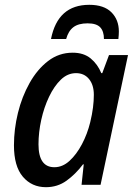

<svg xmlns="http://www.w3.org/2000/svg" viewBox="-20 -768 563 798"><path d="M171 10Q112 10 75 -33.5Q38 -77 38 -164Q38 -231 54.5 -298.5Q71 -366 103 -423Q135 -480 180 -514.5Q225 -549 282 -549Q328 -549 357 -525Q386 -501 401 -464H405L433 -539H512L398 0H319L328 -85H325Q294 -44 256.5 -17Q219 10 171 10ZM206 -73Q240 -73 269 -99.5Q298 -126 320.5 -168.5Q343 -211 355 -260Q363 -293 366.5 -321Q370 -349 370 -374Q370 -415 350 -439.5Q330 -464 296 -464Q261 -464 233 -437Q205 -410 184 -366Q163 -322 151.5 -270Q140 -218 140 -168Q140 -73 206 -73ZM192 -606Q220 -748 351 -748Q412 -748 443 -717Q474 -686 474 -637Q474 -623 472 -606H412Q412 -638 396.5 -654.5Q381 -671 344 -671Q306 -671 285 -655Q264 -639 255 -606Z"/></svg>

Font: Noto Sans SemiCondensed Medium
Style: Italic
Weight: 500
Width: 4
Italic angle: -12°
Designer: Monotype Design Team
Foundry: Monotype Imaging Inc.
Version: Version 2.013; ttfautohint (v1.8.4.7-5d5b)